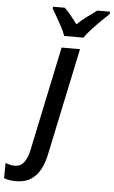

<svg xmlns="http://www.w3.org/2000/svg" viewBox="-188 -808 646 1091"><g transform="rotate(5 135.5 -263.0)"><path d="M-56 240Q-75 240 -93 237Q-111 234 -123 229L-122 142Q-109 147 -95.5 150Q-82 153 -67 153Q-48 153 -33 143Q-18 133 -6.5 112Q5 91 12 60L138 -539H243L114 72Q104 122 83.5 159.5Q63 197 29.5 218.5Q-4 240 -56 240ZM147 -606Q138 -631 124 -657.5Q110 -684 95.5 -709Q81 -734 69 -753V-766H136Q147 -756 160 -741.5Q173 -727 185.5 -710.5Q198 -694 210 -678Q238 -704 267 -726Q296 -748 322 -766H394V-753Q377 -737 350 -710.5Q323 -684 297.5 -656.5Q272 -629 257 -606Z"/></g></svg>

Font: Noto Sans Display Medium
Style: Italic
Weight: 500
Italic angle: -12°
Designer: Monotype Design Team
Foundry: Monotype Imaging Inc.
Version: Version 2.003